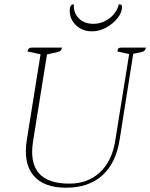

<svg xmlns="http://www.w3.org/2000/svg" viewBox="-20 -863 700 895"><path d="M288 12Q183 12 135.5 -45.5Q88 -103 105 -211L169 -610L108 -623Q111 -641 127 -641H269Q266 -624 251 -621L199 -609L134 -204Q103 -7 303 -7Q389 -7 445.5 -59.5Q502 -112 517 -206L582 -611L527 -623Q529 -634 532 -637.5Q535 -641 545 -641H660Q657 -624 642 -621L601 -612L538 -214Q521 -103 457 -45.5Q393 12 288 12ZM409 -717Q364 -717 334.5 -745Q305 -773 305 -813Q305 -843 324 -843Q322 -803 347.5 -777.5Q373 -752 415 -752Q456 -752 490 -777.5Q524 -803 534 -843Q549 -843 549 -832Q549 -805 528 -778.5Q507 -752 475 -734.5Q443 -717 409 -717Z"/></svg>

Font: Petrona Thin
Style: Italic
Weight: 100
Italic angle: -9°
Designer: Ringo R. Seeber
Foundry: Ringo R. Seeber
Version: Version 2.001; ttfautohint (v1.8.3)